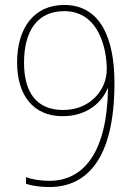

<svg xmlns="http://www.w3.org/2000/svg" viewBox="-20 -744 545 775"><path d="M442 -409C442 -587 387 -724 239 -724C119 -724 49 -633 49 -492C49 -361 113 -275 233 -275C338 -275 395 -338 414 -387H416C412 -131 319 -14 179 -14C144 -14 107 -20 85 -29V-2C108 6 145 11 179 11C328 11 442 -99 442 -409ZM239 -699C382 -699 411 -542 411 -464C411 -381 344 -300 235 -300C125 -300 77 -374 77 -491C77 -622 133 -699 239 -699Z"/></svg>

Font: Noto Sans Hebrew SemiCondensed Thin
Style: Regular
Weight: 100
Width: 4
Designer: Monotype Design Team
Foundry: Monotype Imaging Inc.
Version: Version 2.004